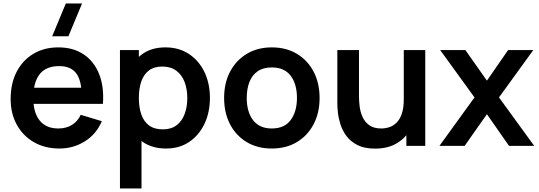

<svg xmlns="http://www.w3.org/2000/svg" viewBox="-20 -822 3040 1082"><path d="M365.5 -617.5H274L351 -802.5H442.5ZM315.5 15Q233.5 15 171.5 -20.5Q109.5 -56 74.8 -119Q40 -182 40 -264Q40 -352.5 74 -417.8Q108 -483 168.5 -519Q229 -555 308.5 -555Q392.5 -555 451.2 -515.8Q510 -476.5 538.5 -405Q567 -333.5 560 -236.5H440.5V-280.5Q440 -368.5 409.5 -409Q379 -449.5 313.5 -449.5Q239.5 -449.5 203.5 -403.8Q167.5 -358 167.5 -270Q167.5 -188 203.5 -143Q239.5 -98 308.5 -98Q353 -98 385.2 -117.8Q417.5 -137.5 435 -175L554 -139Q523 -66 458.2 -25.5Q393.5 15 315.5 15ZM129.5 -236.5V-327.5H501V-236.5Z M916.5 15Q837.5 15 784 -22.5Q730.5 -60 703.5 -124.8Q676.5 -189.5 676.5 -270Q676.5 -351.5 703.5 -416Q730.5 -480.5 782.8 -517.8Q835 -555 912 -555Q988.5 -555 1044.8 -517.8Q1101 -480.5 1132 -416.2Q1163 -352 1163 -270Q1163 -189 1132.5 -124.5Q1102 -60 1046.5 -22.5Q991 15 916.5 15ZM656 240V-540H762.5V-161H777.5V240ZM898 -93Q945 -93 975.5 -116.5Q1006 -140 1020.8 -180.2Q1035.5 -220.5 1035.5 -270Q1035.5 -319 1020.5 -359.2Q1005.5 -399.5 974 -423.2Q942.5 -447 894 -447Q848 -447 819 -424.8Q790 -402.5 776.2 -362.8Q762.5 -323 762.5 -270Q762.5 -217.5 776.2 -177.5Q790 -137.5 819.8 -115.2Q849.5 -93 898 -93Z M1511.5 15Q1430.5 15 1370 -21.5Q1309.5 -58 1276.2 -122.2Q1243 -186.5 1243 -270Q1243 -355 1277 -419Q1311 -483 1371.5 -519Q1432 -555 1511.5 -555Q1593 -555 1653.5 -518.5Q1714 -482 1747.5 -417.8Q1781 -353.5 1781 -270Q1781 -186 1747.2 -121.8Q1713.5 -57.5 1653 -21.2Q1592.5 15 1511.5 15ZM1511.5 -98Q1583.5 -98 1618.5 -146Q1653.5 -194 1653.5 -270Q1653.5 -348.5 1618 -395.2Q1582.5 -442 1511.5 -442Q1463 -442 1431.8 -420.2Q1400.5 -398.5 1385.5 -359.8Q1370.5 -321 1370.5 -270Q1370.5 -191.5 1406.2 -144.8Q1442 -98 1511.5 -98Z M2093.5 15.5Q2033.5 15.5 1994.5 -4.5Q1955.5 -24.5 1932.5 -55.5Q1909.5 -86.5 1898.5 -121.5Q1887.5 -156.5 1884.2 -187.8Q1881 -219 1881 -238.5V-540H2003V-280Q2003 -255 2006.5 -223.8Q2010 -192.5 2022.8 -163.8Q2035.5 -135 2060.8 -116.5Q2086 -98 2129 -98Q2152 -98 2174.5 -105.5Q2197 -113 2215.2 -131.2Q2233.5 -149.5 2244.5 -181.5Q2255.5 -213.5 2255.5 -262.5L2327 -232Q2327 -163 2300.2 -107Q2273.5 -51 2221.5 -17.8Q2169.5 15.5 2093.5 15.5ZM2270 0V-167.5H2255.5V-540H2376.5V0Z M2456.5 0 2654 -273 2460.5 -540H2602.5L2724 -367.5L2843.5 -540H2985.5L2792 -273L2990.5 0H2848.5L2724 -178.5L2598.5 0Z"/></svg>

Font: Manrope ExtraLight
Style: Bold
Weight: 700
Version: Version 4.504